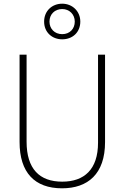

<svg xmlns="http://www.w3.org/2000/svg" viewBox="-20 -1010 674 1040"><path d="M317 -797C373 -797 415 -835 415 -893C415 -949 372 -990 317 -990C262 -990 219 -951 219 -893C219 -834 263 -797 317 -797ZM317 -825C275 -825 248 -855 248 -893C248 -932 276 -961 317 -961C356 -961 385 -932 385 -893C385 -854 358 -825 317 -825ZM549 -240V-714H511V-237C511 -92 436 -26 317 -26C194 -26 124 -95 124 -243V-714H86V-241C86 -75 168 10 316 10C456 10 549 -68 549 -240Z"/></svg>

Font: Noto Sans Myanmar UI SemiCondensed ExtraLight
Style: Regular
Weight: 200
Width: 4
Designer: Monotype Design Team
Foundry: Monotype Imaging Inc.
Version: Version 2.103